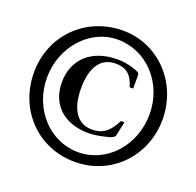

<svg xmlns="http://www.w3.org/2000/svg" viewBox="-125 -823 996 974"><g transform="rotate(20 373.5 -336.0)"><path d="M544 -256H525C493 -191 457 -165 401 -165C322 -165 278 -229 278 -344C278 -458 322 -521 401 -521C458 -521 491 -494 508 -432H527V-504C527 -514 521 -519 505 -525C466 -539 439 -544 402 -544C264 -544 176 -464 176 -339C176 -218 259 -142 390 -142C420 -142 448 -147 485 -156L497 -159C516 -164 527 -172 528 -182ZM721 -335C721 -534 570 -691 380 -691C179 -691 26 -538 26 -338C26 -135 176 19 375 19C570 19 721 -135 721 -335ZM650 -338C650 -168 528 -33 374 -33C220 -33 97 -167 97 -335C97 -502 220 -639 370 -639C526 -639 650 -506 650 -338Z"/></g></svg>

Font: XITS Math
Style: Bold
Weight: 700
Designer: MicroPress Inc., with final additions and corrections provided by Coen Hoffman, Elsevier (retired)
Version: Version 1.105